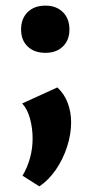

<svg xmlns="http://www.w3.org/2000/svg" viewBox="-20 -446 331 683"><path d="M120 217 60 179Q77 151 86.5 117Q96 83 96 47Q96 11 87 -23Q78 -57 59 -78L184 -135Q209 -112 221 -79.5Q233 -47 233 -11Q233 32 218.5 76.5Q204 121 178.5 158Q153 195 120 217ZM142 -258Q102 -258 78.5 -280.5Q55 -303 55 -341Q55 -380 78.5 -403Q102 -426 142 -426Q180 -426 203.5 -403Q227 -380 227 -341Q227 -303 203.5 -280.5Q180 -258 142 -258Z"/></svg>

Font: Ysabeau Infant ExtraBold
Style: Regular
Weight: 800
Designer: Christian Thalmann (Catharsis Fonts)
Version: Version 2.001;gftools[0.9.30]; featfreeze: ss01,ss02,lnum